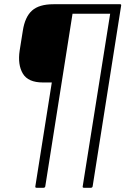

<svg xmlns="http://www.w3.org/2000/svg" viewBox="-20 -703 598 908"><path d="M153 185Q146 185 147 179L225 -313H183Q113 -313 88 -355Q63 -397 73 -464L88 -558Q98 -623 131.5 -653Q165 -683 233 -683H548Q554 -683 553 -677L418 179Q416 185 410 185H377Q370 185 371 179L501 -638H323L194 179Q192 185 186 185Z"/></svg>

Font: Sofia Sans Semi Condensed Light
Style: Italic
Weight: 300
Italic angle: -9°
Version: Version 4.100